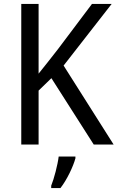

<svg xmlns="http://www.w3.org/2000/svg" viewBox="-20 -734 597 975"><path d="M557 0 303 -401 547 -714H447L274 -484C237 -436 204 -395 176 -360V-714H88V0H176V-274L241 -337L456 0ZM363 70V61H278C273 103 254 175 240 209V221H287C320 179 352 111 363 70Z"/></svg>

Font: Noto Sans Devanagari SemiCondensed
Style: Regular
Weight: 400
Width: 4
Designer: Jelle Bosma - Monotype Design Team
Foundry: Monotype Imaging Inc.
Version: Version 2.004